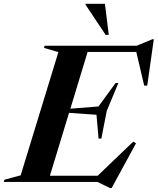

<svg xmlns="http://www.w3.org/2000/svg" viewBox="-66 -955 828 1008"><path d="M511.5 32.5 445.5 0H-46L-43 -11.5L42.5 -34.5L240.5 -681.5L165 -703.5L168 -715H652L734 -749H741.5L707 -505.5H691L649.5 -682.5H394L303.5 -384.5L451 -396L541 -519.5H555.5L494.5 -373L466 -227.5H451.5L440.5 -352.5L296.5 -362.5L196 -32.5H447L633.5 -211.5L648 -202.5L520 32.5ZM505 -772H488.5L383 -930.5L383.5 -935H485Z"/></svg>

Font: Newsreader 72pt SemiBold
Style: Italic
Weight: 600
Italic angle: -17°
Designer: Hugues Gentile
Foundry: Production Type
Version: Version 1.003; ttfautohint (v1.8.3)